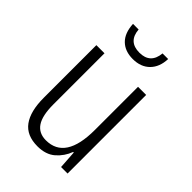

<svg xmlns="http://www.w3.org/2000/svg" viewBox="-219 -818 919 919"><g transform="rotate(45 240.5 -359.0)"><path d="M407 -532V0H363L357 -92H353Q337 -49 303 -19.5Q269 10 213 10Q139 10 104.5 -37.5Q70 -85 70 -176V-532H125V-186Q125 -110 149 -74.5Q173 -39 221 -39Q352 -39 352 -240V-532ZM360 -728Q358 -672 326 -640Q294 -608 240 -608Q187 -608 156 -638.5Q125 -669 122 -728H160Q166 -652 241 -652Q315 -652 322 -728Z"/></g></svg>

Font: Noto Sans Tamil Condensed Light
Style: Regular
Weight: 300
Width: 3
Designer: Jelle Bosma - Monotype Design Team
Foundry: Monotype Imaging Inc.
Version: Version 2.004; ttfautohint (v1.8.4.7-5d5b)